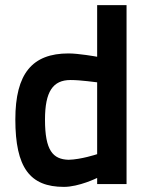

<svg xmlns="http://www.w3.org/2000/svg" viewBox="-20 -720 588 751"><path d="M475 -700H360V-498C355 -499 287 -511 248 -511C106 -511 40 -432 40 -253C40 -64 97 11 230 11C289 11 360 -24 360 -24V0H475ZM248 -95C187 -97 156 -131 156 -252C156 -362 187 -407 256 -407C298 -407 355 -398 360 -398V-117C360 -117 297 -96 248 -95Z"/></svg>

Font: TitilliumText22L
Style: 800 wt
Weight: 800
Designer: Campivisivi
Foundry: Campivisivi
Version: 1.000